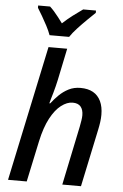

<svg xmlns="http://www.w3.org/2000/svg" viewBox="-64 -1031 686 1075"><g transform="rotate(5 279.5 -493.5)"><path d="M23 0 184 -760H289L252 -582Q248 -565 243.5 -545.5Q239 -526 233.5 -508Q228 -490 223.5 -474Q219 -458 216 -447H221Q240 -472 263.5 -495Q287 -518 316.5 -533Q346 -548 383 -548Q425 -548 453.5 -532Q482 -516 497 -484.5Q512 -453 512 -408Q512 -388 509 -366.5Q506 -345 501 -322L433 0H328L397 -331Q401 -352 403.5 -368Q406 -384 406 -396Q406 -427 391.5 -444.5Q377 -462 346 -462Q315 -462 282 -437Q249 -412 221.5 -360.5Q194 -309 177 -230L128 0ZM184 -827Q175 -852 161 -878.5Q147 -905 132.5 -930Q118 -955 106 -974V-987H173Q184 -977 197 -962.5Q210 -948 222.5 -931.5Q235 -915 247 -899Q275 -925 304 -947Q333 -969 359 -987H431V-974Q414 -958 387 -931.5Q360 -905 334.5 -877.5Q309 -850 294 -827Z"/></g></svg>

Font: Noto Sans Display Medium
Style: Italic
Weight: 500
Italic angle: -12°
Designer: Monotype Design Team
Foundry: Monotype Imaging Inc.
Version: Version 2.003